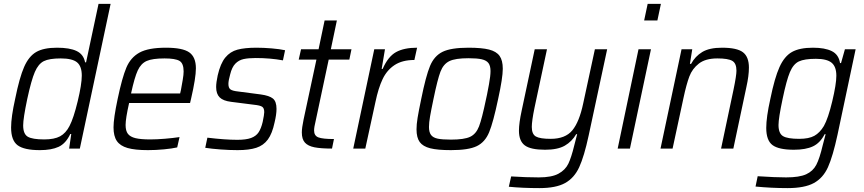

<svg xmlns="http://www.w3.org/2000/svg" viewBox="-20 -763 4439 986"><path d="M37 -108Q37 -162 58 -256Q80 -365 104 -419.5Q128 -474 166 -496Q204 -518 273 -518Q338 -518 373.5 -501Q409 -484 417 -443H422L486 -743H548L390 0H335L346 -75H341Q318 -26 281 -9Q244 8 185 8Q104 8 70.5 -17Q37 -42 37 -108ZM337 -116Q358 -156 379 -243Q400 -330 400 -375Q400 -423 375.5 -443Q351 -463 292 -463Q233 -463 205 -449Q177 -435 159 -393.5Q141 -352 120 -255Q99 -155 99 -119Q99 -75 122.5 -61Q146 -47 207 -47Q259 -47 288.5 -63Q318 -79 337 -116Z M563 -109Q563 -155 584 -254Q607 -364 629 -416Q651 -468 696.5 -493Q742 -518 832 -518Q918 -518 952 -494Q986 -470 986 -412Q986 -363 961 -255L956 -234H643Q625 -154 625 -121Q625 -91 637 -75.5Q649 -60 676 -53.5Q703 -47 752 -47Q785 -47 827 -50.5Q869 -54 902 -59L890 -6Q864 0 821.5 4Q779 8 740 8Q673 8 635 -3Q597 -14 580 -39Q563 -64 563 -109ZM905 -283 909 -300Q914 -327 918.5 -353.5Q923 -380 923 -396Q923 -438 901.5 -450.5Q880 -463 825 -463Q763 -463 733.5 -450Q704 -437 687.5 -401.5Q671 -366 653 -283Z M1034 -4 1045 -56Q1136 -45 1199 -45Q1244 -45 1269.5 -54.5Q1295 -64 1308 -83.5Q1321 -103 1329 -137Q1337 -175 1337 -187Q1337 -208 1326 -215Q1315 -222 1285 -225L1167 -240Q1126 -245 1108 -263Q1090 -281 1090 -316Q1090 -339 1098 -376Q1112 -437 1137 -467.5Q1162 -498 1199.5 -508Q1237 -518 1297 -518Q1334 -518 1375.5 -514.5Q1417 -511 1444 -505L1433 -453Q1368 -465 1293 -465Q1255 -465 1230.5 -459.5Q1206 -454 1188.5 -436Q1171 -418 1162 -381Q1153 -349 1153 -332Q1153 -311 1164 -303.5Q1175 -296 1204 -293L1319 -278Q1363 -272 1381.5 -257Q1400 -242 1400 -204Q1400 -175 1390 -134Q1378 -77 1355.5 -46.5Q1333 -16 1296 -4Q1259 8 1200 8Q1159 8 1112 4.5Q1065 1 1034 -4Z M1530 -83Q1530 -106 1539 -149L1605 -457H1514L1526 -510H1616L1647 -658H1710L1679 -510H1785L1774 -457H1668L1601 -142Q1593 -110 1593 -93Q1593 -66 1615 -57.5Q1637 -49 1695 -49L1685 0Q1628 0 1595 -6.5Q1562 -13 1546 -30.5Q1530 -48 1530 -83Z M1902 -510H1957L1940 -409H1945Q1973 -473 2014 -495.5Q2055 -518 2122 -518L2108 -455Q2046 -455 2006.5 -429Q1967 -403 1945 -357Q1923 -311 1908 -239L1856 0H1794Z M2119 -99Q2119 -124 2124.5 -158Q2130 -192 2143 -254Q2167 -373 2188.5 -424.5Q2210 -476 2253 -497Q2296 -518 2386 -518Q2454 -518 2491.5 -508.5Q2529 -499 2545.5 -476Q2562 -453 2562 -410Q2562 -363 2538 -254Q2513 -135 2492 -84Q2471 -33 2428.5 -12.5Q2386 8 2296 8Q2227 8 2189.5 -1.5Q2152 -11 2135.5 -33.5Q2119 -56 2119 -99ZM2476 -254 2481 -277Q2483 -286 2491 -329.5Q2499 -373 2499 -398Q2499 -425 2488.5 -439Q2478 -453 2454 -458.5Q2430 -464 2386 -464Q2318 -464 2287.5 -449Q2257 -434 2242 -395Q2227 -356 2206 -254Q2194 -197 2188.5 -165Q2183 -133 2183 -111Q2183 -84 2193.5 -70Q2204 -56 2227.5 -51Q2251 -46 2296 -46Q2364 -46 2394.5 -60.5Q2425 -75 2440 -114Q2455 -153 2476 -254Z M2593 196 2605 143Q2683 148 2747 148Q2813 148 2848 129Q2883 110 2898.5 78Q2914 46 2929 -16L2944 -74H2939Q2917 -36 2880.5 -15Q2844 6 2779 6Q2705 6 2675 -16.5Q2645 -39 2645 -92Q2645 -130 2659 -195L2726 -510H2789L2725 -210Q2711 -142 2711 -111Q2711 -74 2732 -62Q2753 -50 2808 -50Q2883 -50 2919 -93.5Q2955 -137 2975 -232L3035 -510H3098L3003 -67Q2980 40 2954.5 95.5Q2929 151 2882 177Q2835 203 2750 203Q2663 203 2593 196Z M3288 -658 3306 -743H3374L3356 -658ZM3152 0 3259 -510H3323L3215 0Z M3480 -510H3535L3523 -435H3529Q3550 -474 3586.5 -496Q3623 -518 3688 -518Q3765 -518 3795.5 -494.5Q3826 -471 3826 -416Q3826 -374 3813 -316L3746 0H3683L3747 -303Q3762 -375 3762 -400Q3762 -438 3740.5 -450.5Q3719 -463 3664 -463Q3603 -463 3569 -436.5Q3535 -410 3520 -370Q3505 -330 3490 -260L3434 0H3372Z M3860 195 3871 142Q3963 148 4017 148Q4085 148 4120 132Q4155 116 4172 83.5Q4189 51 4205 -17Q4210 -34 4220 -74H4215Q4192 -29 4155 -11.5Q4118 6 4057 6Q3979 6 3947 -18Q3915 -42 3915 -106Q3915 -161 3936 -255Q3958 -363 3983 -418.5Q4008 -474 4047 -496Q4086 -518 4155 -518Q4216 -518 4251.5 -500.5Q4287 -483 4294 -439H4299L4319 -510H4374L4281 -71Q4257 40 4232 95.5Q4207 151 4159.5 177Q4112 203 4024 203Q3942 203 3860 195ZM4211 -116Q4233 -155 4254 -243Q4275 -331 4275 -374Q4275 -421 4250.5 -441Q4226 -461 4170 -461Q4111 -461 4082.5 -447.5Q4054 -434 4036.5 -392.5Q4019 -351 3999 -255Q3978 -156 3978 -121Q3978 -78 4001 -64Q4024 -50 4084 -50Q4134 -50 4162 -65.5Q4190 -81 4211 -116Z"/></svg>

Font: Saira Semi Condensed Light
Style: Italic
Weight: 300
Width: 4
Italic angle: -12°
Designer: Hector Gatti with collaboration of the Omnibus-Type team
Foundry: Omnibus-Type
Version: Version 1.001; ttfautohint (v1.8)